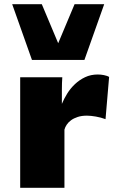

<svg xmlns="http://www.w3.org/2000/svg" viewBox="-20 -895 553 915"><path d="M76.2 -526.9H276.9Q275.9 -514.2 275.4 -498.8Q274.9 -483.4 274.9 -466.6Q274.9 -449.7 274.9 -432.6Q274.9 -415.5 274.9 -399.9Q284.7 -423.8 300.3 -449Q315.9 -474.1 337.2 -494.1Q358.4 -514.2 385.5 -527.1Q412.6 -540 446.3 -540Q452.6 -540 460.2 -539.3Q467.8 -538.6 475.1 -537.1Q482.4 -535.6 489 -533.4Q495.6 -531.2 500 -528.3L482.9 -327.1Q460.9 -335.4 436.5 -339.6Q412.1 -343.8 394 -343.8Q369.1 -343.8 350.3 -337.6Q331.5 -331.5 318.4 -321.8Q305.2 -312 297.6 -300.3Q290 -288.6 287.1 -277.3V0H76.2ZM132.3 -609.4 38.1 -875H179.2L257.3 -689L335.4 -875H476.6L382.3 -609.4Z"/></svg>

Font: Candal
Style: Regular
Weight: 400
Designer: vernon adams
Foundry: vernon adams
Version: Version 1.000